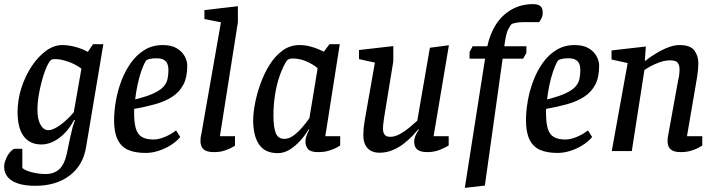

<svg xmlns="http://www.w3.org/2000/svg" viewBox="-37 -731 3467 929"><path d="M134 168Q61 168 22 144Q-17 120 -17 74Q-17 63 -12.5 49.5Q-8 36 -1.5 24Q5 12 14 2.5Q23 -7 31 -11H71V82Q87 95 119 103Q151 111 183 111Q225 111 250 87.5Q275 64 286 14Q294 -27 301 -59Q308 -91 314 -114Q320 -137 326 -148L322 -151Q292 -95 249.5 -63.5Q207 -32 163 -32Q107 -32 77.5 -72Q48 -112 48 -189Q48 -248 66.5 -305.5Q85 -363 116 -410Q147 -457 185.5 -485Q224 -513 264 -513Q293 -513 326 -504.5Q359 -496 388 -480L413 -517H463L380 -22Q366 68 300.5 118Q235 168 134 168ZM197 -101Q219 -101 253 -125Q287 -149 320 -188L357 -399Q327 -421 291.5 -433Q256 -445 232 -445Q219 -445 214.5 -443.5Q210 -442 205 -436Q193 -420 182.5 -392.5Q172 -365 163.5 -332Q155 -299 149.5 -265Q144 -231 144 -201Q144 -154 159 -127.5Q174 -101 197 -101Z M668 9Q616 9 582.5 -6Q549 -21 532 -56Q515 -91 515 -148Q515 -192 523.5 -241.5Q532 -291 550 -339Q568 -387 596 -426.5Q624 -466 662.5 -489.5Q701 -513 751 -513Q792 -513 818 -497.5Q844 -482 856.5 -459Q869 -436 869 -413Q869 -357 850 -321Q831 -285 796 -262.5Q761 -240 714.5 -227Q668 -214 612 -204V-184Q612 -135 621 -107Q630 -79 651 -67.5Q672 -56 705 -56Q730 -56 759.5 -68Q789 -80 815 -100L835 -68Q817 -46 789 -28.5Q761 -11 729.5 -1Q698 9 668 9ZM617 -250Q673 -264 705.5 -279Q738 -294 753.5 -311Q769 -328 773.5 -348.5Q778 -369 778 -393Q778 -408 773.5 -420.5Q769 -433 756.5 -441Q744 -449 720 -449Q702 -449 688 -446Q674 -443 669 -437Q657 -417 646.5 -386.5Q636 -356 628.5 -320.5Q621 -285 617 -250Z M999 5Q975 5 960.5 -1Q946 -7 939.5 -19.5Q933 -32 933 -48Q933 -57 934 -66Q935 -75 937 -81L1032 -623L952 -639V-682L1114 -701V-623L1027 -72H1100V-26Q1098 -25 1084 -17Q1070 -9 1048.5 -2Q1027 5 999 5Z M1307 10Q1245 10 1216.5 -32Q1188 -74 1188 -150Q1188 -182 1196.5 -228Q1205 -274 1222.5 -323.5Q1240 -373 1266.5 -416Q1293 -459 1329.5 -486Q1366 -513 1412 -513Q1437 -513 1461 -507Q1485 -501 1503.5 -493Q1522 -485 1530 -481L1557 -517H1607L1537 -72H1609V-27Q1607 -25 1592 -17Q1577 -9 1554.5 -2Q1532 5 1503 5Q1466 5 1453.5 -9.5Q1441 -24 1441 -46Q1441 -59 1445.5 -72.5Q1450 -86 1459 -103L1456 -105Q1440 -77 1416 -50.5Q1392 -24 1364.5 -7Q1337 10 1307 10ZM1339 -59Q1361 -59 1383.5 -75.5Q1406 -92 1426 -115.5Q1446 -139 1460 -159L1500 -401Q1478 -420 1445.5 -434Q1413 -448 1379 -448Q1367 -448 1361 -445Q1355 -442 1351 -438Q1332 -409 1317 -366.5Q1302 -324 1294 -274Q1286 -224 1286 -171Q1286 -117 1297 -88Q1308 -59 1339 -59Z M1799 8Q1775 8 1757.5 -1.5Q1740 -11 1730.5 -30Q1721 -49 1721 -77Q1721 -89 1722 -103.5Q1723 -118 1725.5 -132.5Q1728 -147 1729 -156L1777 -428L1700 -445V-489L1866 -508V-434L1822 -165Q1821 -158 1819.5 -147Q1818 -136 1817 -126Q1816 -116 1816 -108Q1816 -90 1824 -79.5Q1832 -69 1851 -69Q1874 -69 1899 -83Q1924 -97 1946.5 -116Q1969 -135 1982 -147L2043 -500L2135 -512L2061 -72H2134V-27Q2120 -18 2092 -6.5Q2064 5 2030 5Q1998 5 1982.5 -7Q1967 -19 1967 -47Q1967 -59 1972.5 -73Q1978 -87 1990 -103L1987 -105Q1978 -94 1960 -75Q1942 -56 1918 -37Q1894 -18 1863.5 -5Q1833 8 1799 8Z M2212 178 2310 -447H2235V-480L2250 -507H2321Q2334 -569 2364 -614.5Q2394 -660 2439.5 -685.5Q2485 -711 2542 -711Q2565 -711 2577 -702Q2589 -693 2589 -670Q2589 -652 2581.5 -639.5Q2574 -627 2572 -624H2504Q2478 -624 2460.5 -621Q2443 -618 2437 -613Q2433 -609 2423 -591Q2413 -573 2407 -534L2403 -507H2510V-475L2494 -447H2395L2309 167Z M2661 9Q2609 9 2575.5 -6Q2542 -21 2525 -56Q2508 -91 2508 -148Q2508 -192 2516.5 -241.5Q2525 -291 2543 -339Q2561 -387 2589 -426.5Q2617 -466 2655.5 -489.5Q2694 -513 2744 -513Q2785 -513 2811 -497.5Q2837 -482 2849.5 -459Q2862 -436 2862 -413Q2862 -357 2843 -321Q2824 -285 2789 -262.5Q2754 -240 2707.5 -227Q2661 -214 2605 -204V-184Q2605 -135 2614 -107Q2623 -79 2644 -67.5Q2665 -56 2698 -56Q2723 -56 2752.5 -68Q2782 -80 2808 -100L2828 -68Q2810 -46 2782 -28.5Q2754 -11 2722.5 -1Q2691 9 2661 9ZM2610 -250Q2666 -264 2698.5 -279Q2731 -294 2746.5 -311Q2762 -328 2766.5 -348.5Q2771 -369 2771 -393Q2771 -408 2766.5 -420.5Q2762 -433 2749.5 -441Q2737 -449 2713 -449Q2695 -449 2681 -446Q2667 -443 2662 -437Q2650 -417 2639.5 -386.5Q2629 -356 2621.5 -320.5Q2614 -285 2610 -250Z M3257 5Q3233 5 3219 -1.5Q3205 -8 3199 -20Q3193 -32 3193 -49Q3193 -57 3194 -66Q3195 -75 3197 -82L3245 -347Q3248 -357 3249.5 -370Q3251 -383 3251 -396Q3251 -416 3242 -427.5Q3233 -439 3206 -439Q3180 -439 3154 -429.5Q3128 -420 3108.5 -409Q3089 -398 3081 -392L3020 0H2923L3000 -426L2922 -443V-487L3088 -506L3083 -437H3086Q3098 -447 3117.5 -460Q3137 -473 3159 -485Q3181 -497 3205 -505Q3229 -513 3251 -513Q3303 -513 3322.5 -487Q3342 -461 3342 -424Q3342 -411 3340.5 -395.5Q3339 -380 3337 -366Q3335 -352 3333 -341L3287 -72H3361V-27Q3359 -25 3344.5 -17Q3330 -9 3307.5 -2Q3285 5 3257 5Z"/></svg>

Font: Faustina Light Medium
Style: Italic
Weight: 500
Italic angle: -8°
Version: Version 1.200